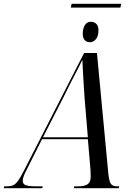

<svg xmlns="http://www.w3.org/2000/svg" viewBox="-78 -994 708 1014"><path d="M296 -954 300 -974H562L558 -954ZM397 -771Q380 -771 369.5 -782Q359 -793 359 -816Q359 -843 370 -861Q381 -879 402 -879Q420 -879 431 -867.5Q442 -856 442 -835Q442 -803 428.5 -787Q415 -771 397 -771ZM-58 0 -56 -10H-40Q-22 -10 -9 -15.5Q4 -21 17.5 -39.5Q31 -58 50 -96L366 -714H434L493 -89Q497 -41 506 -25.5Q515 -10 540 -10H552L549 0H312L314 -10H337Q368 -10 384.5 -21Q401 -32 401 -60Q401 -68 400.5 -77Q400 -86 400 -96L386 -259H144L65 -102Q55 -83 48.5 -67Q42 -51 42 -39Q42 -22 58 -16Q74 -10 110 -10H148L145 0ZM257 -480 149 -269H386L369 -472Q367 -501 364.5 -540.5Q362 -580 360 -617Q358 -654 357 -678Q340 -642 314.5 -594Q289 -546 257 -480Z"/></svg>

Font: Noto Serif Display Condensed
Style: Italic
Weight: 400
Width: 3
Italic angle: -12°
Designer: Monotype Design Team
Foundry: Monotype Imaging Inc.
Version: Version 2.009